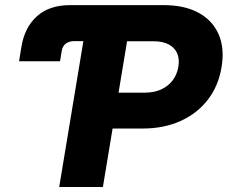

<svg xmlns="http://www.w3.org/2000/svg" viewBox="-20 -748 911 768"><path d="M56.2 -502.9 65.9 -562Q78.6 -638.7 127.9 -683.1Q177.2 -727.5 260.3 -727.5H338.9L314.5 -583.5H277.8Q255.9 -583.5 242.7 -573.2Q229.5 -563 226.6 -542.5L220.2 -502.9ZM216.8 0 337.4 -727.5H634.3Q718.3 -727.5 774.2 -697Q830.1 -666.5 854.5 -610.8Q878.9 -555.2 866.2 -479.5Q854 -404.3 811.3 -349.1Q768.6 -293.9 701.9 -263.9Q635.3 -233.9 551.3 -233.9H356.9L380.4 -377.4H559.6Q596.2 -377.4 624.3 -390.1Q652.3 -402.8 670.2 -426Q688 -449.2 693.4 -480.5Q698.7 -512.2 688.5 -535.2Q678.2 -558.1 654.3 -570.6Q630.4 -583 593.3 -583H488.3L391.6 0Z"/></svg>

Font: Inter 28pt ExtraBold
Style: Italic
Weight: 800
Italic angle: -9.3988°
Designer: Rasmus Andersson
Foundry: rsms
Version: Version 4.001;git-66647c0bb